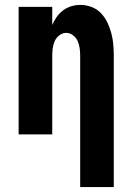

<svg xmlns="http://www.w3.org/2000/svg" viewBox="-20 -548 540 783"><path d="M307 215V-320Q307 -335 305 -350.5Q303 -366 297 -380Q291 -394 278 -404Q265 -414 250 -414Q235 -414 222 -404Q209 -394 203 -380Q197 -366 195 -350.5Q193 -335 193 -320V0H56V-520H193V-446Q200 -463 211 -478.5Q222 -494 237 -505.5Q252 -517 270.5 -522.5Q289 -528 308 -528Q331 -528 353.5 -519.5Q376 -511 392 -494Q408 -477 418 -456Q428 -435 434 -412.5Q440 -390 442 -366.5Q444 -343 444 -320V215Z"/></svg>

Font: Iosevka SS18 Heavy
Style: Regular
Weight: 900
Monospace: yes
Designer: Belleve Invis
Foundry: Belleve Invis
Version: Version 25.1.1; ttfautohint (v1.8.4)